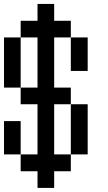

<svg xmlns="http://www.w3.org/2000/svg" viewBox="-20 -796 540 957"><path d="M0 -359.4V-609.4H83V-692.4H167V-776.4H250V-692.4H333V-609.4H417V-442.4H333V-609.4H250V-359.4H333V-276.4H417V-26.4H333V-276.4H250V-26.4H333V57.6H250V140.6H167V57.6H83V-26.4H167V-276.4H83V-359.4H167V-609.4H83V-359.4ZM0 -26.4V-192.4H83V-26.4Z"/></svg>

Font: KH Dot kagurazaka 12
Style: Regular
Weight: 400
Designer: Original version for X68000 by Keitarou Hiraki (http://hp.vector.co.jp/authors/VA000874/) / TrueType conversion by Homem
Version: Version 1.00.20150527